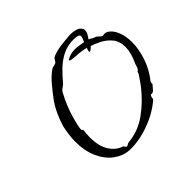

<svg xmlns="http://www.w3.org/2000/svg" viewBox="-144 -743 904 904"><g transform="rotate(-45 308.0 -290.5)"><path d="M238 1Q198 -2 163.5 -27.5Q129 -53 108 -99.5Q87 -146 87 -209Q87 -229 90 -251.5Q93 -274 98 -298Q106 -327 122 -362Q138 -397 160 -426Q178 -450 201.5 -478Q225 -506 250 -524Q260 -531 266 -531Q271 -532 276.5 -533.5Q282 -535 286 -539Q287 -540 287 -541Q287 -542 288 -543L290 -546Q292 -550 295.5 -554Q299 -558 303 -560Q329 -571 360 -575Q391 -579 417 -581Q436 -583 458.5 -578Q481 -573 489 -556Q491 -554 491 -551Q491 -548 491 -546Q491 -534 484 -522.5Q477 -511 472 -504Q480 -501 487 -496Q494 -491 503 -489Q509 -487 516.5 -479Q524 -471 530 -469H532Q535 -469 537.5 -469.5Q540 -470 542 -470H546Q553 -470 560 -466Q583 -452 595.5 -421Q608 -390 608 -350Q608 -305 591 -253.5Q574 -202 538 -157Q536 -153 536 -152Q536 -149 536.5 -146Q537 -143 535 -141Q532 -138 525 -129.5Q518 -121 515 -118Q508 -112 502 -113Q496 -114 493 -109Q488 -101 489 -95.5Q490 -90 478 -81Q442 -52 399 -33Q356 -14 314.5 -5.5Q273 3 238 1ZM243 -20Q248 -20 253 -23.5Q258 -27 264 -28Q331 -34 387 -74Q443 -114 488 -171Q497 -183 505 -194.5Q513 -206 520 -217Q522 -219 523.5 -221.5Q525 -224 528 -234Q533 -236 535 -239Q539 -244 542 -254L545 -263Q545 -267 547 -269Q570 -318 570 -355Q570 -395 549.5 -419Q529 -443 502.5 -456Q476 -469 457 -475Q449 -466 443.5 -462.5Q438 -459 436 -459Q433 -459 433 -464Q433 -468 435 -473Q437 -478 438 -482Q431 -484 418.5 -486Q406 -488 398 -489Q385 -490 372.5 -491Q360 -492 352 -493Q348 -494 345 -494.5Q342 -495 340 -496Q338 -497 337.5 -499.5Q337 -502 340 -503Q354 -511 367 -514Q380 -517 393 -517Q407 -517 420.5 -514.5Q434 -512 448 -510Q453 -520 455.5 -527.5Q458 -535 458 -540Q458 -554 421 -554Q381 -554 349 -538Q317 -522 291 -497Q265 -472 242 -444Q238 -439 233.5 -436Q229 -433 224 -429Q220 -427 217 -424Q214 -421 210 -415Q194 -386 180.5 -352.5Q167 -319 161 -296Q160 -292 156.5 -279Q153 -266 150 -252.5Q147 -239 147 -231Q146 -224 149 -224L150 -223Q155 -222 153 -217Q150 -195 150 -173Q150 -115 172 -80Q194 -45 228 -34Q233 -32 235 -27L237 -25Q239 -20 243 -20Z"/></g></svg>

Font: Vujahday Script
Style: Regular
Weight: 400
Designer: Robert E. Leuschke
Foundry: Robert E. Leuschke
Version: Version 1.010; ttfautohint (v1.8.3)